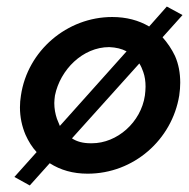

<svg xmlns="http://www.w3.org/2000/svg" viewBox="-20 -522 578 587"><path d="M44 -230C42 -218 41 -206 41 -194C41 -164 47 -136 58 -110C67 -90 78 -72 92 -57L24 19L71 45L132 -23C165 -2 203 9 248 9C389 9 506 -95 528 -230C530 -244 531 -257 531 -269C531 -299 526 -326 515 -351C505 -372 492 -391 477 -408L538 -476L490 -502L436 -441C404 -460 366 -470 323 -470C185 -470 64 -367 44 -230ZM148 -230C164 -309 233 -378 314 -378C335 -377 352 -373 367 -365L163 -137C160 -144 157 -151 154 -159C149 -174 146 -190 146 -207C146 -214 147 -222 148 -230ZM406 -328C411 -320 415 -311 418 -302C423 -288 425 -273 425 -257C425 -248 424 -239 423 -230C411 -148 338 -84 261 -84C260 -84 258 -84 257 -84C234 -84 215 -89 200 -99Z"/></svg>

Font: Jost Medium
Style: Italic
Weight: 500
Italic angle: -5°
Version: Version 3.710